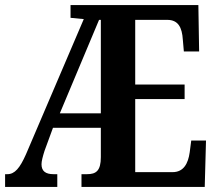

<svg xmlns="http://www.w3.org/2000/svg" viewBox="-20 -734 855 754"><path d="M0 0H205V-50H190C159 -50 143 -62 143 -89C143 -101 148 -120 155 -142L188 -232H376V-117C376 -63 357 -50 322 -50H300V0H784L789 -182H731L725 -136C719 -92 701 -58 658 -58H511V-345H705V-402H511V-656H637C680 -656 695 -626 698 -578L702 -532H762L759 -714H257V-664L309 -659L82 -128C58 -74 38 -50 9 -50H0ZM215 -289 369 -656H376V-289Z"/></svg>

Font: Noto Serif Georgian ExtraCondensed Bold
Style: Regular
Weight: 700
Width: 2
Designer: Monotype Design Team, Akaki Razmadze
Foundry: Google LLC
Version: Version 2.003